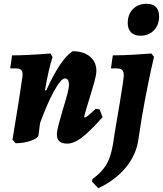

<svg xmlns="http://www.w3.org/2000/svg" viewBox="-20 -750 862 1016"><path d="M523 -130Q452 -51 411 -20.5Q370 10 336 10Q308 10 294.5 -2Q281 -14 281 -40Q281 -56 291 -94Q301 -132 313 -172Q329 -223 337 -255Q345 -287 345 -303Q345 -318 339.5 -326.5Q334 -335 324 -335Q303 -335 266.5 -269Q230 -203 192 -99L184 -36Q182 -19 144 -5.5Q106 8 63 8L46 -11Q85 -244 99 -346Q101 -369 93.5 -378.5Q86 -388 65 -388H34L44 -457Q120 -457 247 -467L258 -448Q236 -380 218 -272H225Q299 -436 364 -479Q422 -479 456 -450.5Q490 -422 490 -375Q490 -355 480 -318.5Q470 -282 452 -224Q430 -155 425 -131L428 -128Q433 -128 444 -136.5Q455 -145 486 -174L507 -171ZM656 -628Q656 -674 683.5 -702Q711 -730 756 -730Q788 -730 805 -713Q822 -696 822 -664Q822 -618 794.5 -589.5Q767 -561 723 -561Q691 -561 673.5 -578.5Q656 -596 656 -628ZM500 246 466 210 470 197Q526 156 550 107.5Q574 59 585 -35Q593 -80 614 -206.5Q635 -333 635 -352Q635 -371 626 -379.5Q617 -388 598 -388H567L577 -457Q628 -457 694.5 -461Q761 -465 781 -467L795 -449Q791 -434 778.5 -377Q766 -320 747.5 -224Q729 -128 713 -16Q702 68 646 136Q590 204 500 246Z"/></svg>

Font: Alegreya ExtraBold
Style: Italic
Weight: 800
Italic angle: -7°
Designer: Juan Pablo del Peral
Foundry: Huerta Tipografica
Version: Version 2.007; ttfautohint (v1.6)